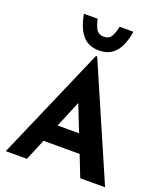

<svg xmlns="http://www.w3.org/2000/svg" viewBox="-174 -1106 1044 1221"><g transform="rotate(20 348.0 -495.5)"><path d="M12 0 344 -765H352L684 0H516L304 -538L409 -610L155 0ZM239 -266H460L511 -144H194ZM348 -804Q278 -804 237.5 -850.5Q197 -897 180 -991H273Q282 -948 297.5 -922.5Q313 -897 348 -897Q383 -897 398 -922.5Q413 -948 422 -991H515Q499 -894 458.5 -849Q418 -804 348 -804Z"/></g></svg>

Font: Reem Kufi Fun
Style: Regular
Weight: 400
Designer: Khaled Hosny
Version: Version 1.005